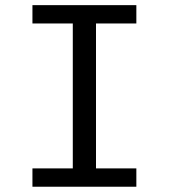

<svg xmlns="http://www.w3.org/2000/svg" viewBox="-20 -708 640 728"><path d="M497 -688.5V-619H344V-69.5H497V0H103V-69.5H256V-619H103V-688.5Z"/></svg>

Font: Fira Code Light
Style: Regular
Weight: 400
Monospace: yes
Version: Version 5.002